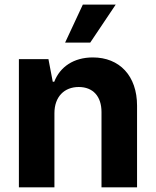

<svg xmlns="http://www.w3.org/2000/svg" viewBox="-20 -797 662 817"><path d="M211.6 -315.3C211.6 -385.7 253.9 -426.8 315 -426.8C375.7 -426.8 411.9 -387.1 411.9 -320.3V0H563.2V-347.3C563.2 -474.4 488.6 -552.6 375 -552.6C294 -552.6 235.4 -512.8 210.9 -449.2H204.5L186.1 -545.5H60.4V0H211.6ZM257.1 -615.8H364L472.3 -777.3H332.4Z"/></svg>

Font: GiG Sans
Style: Bold
Weight: 700
Designer: Andreas Faust
Version: Version 1.100;FEAKit 1.0